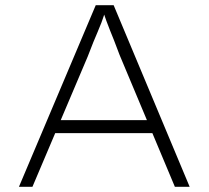

<svg xmlns="http://www.w3.org/2000/svg" viewBox="-20 -720 804 740"><path d="M53 0 349 -700H418L711 0H654L441 -508Q428 -543 419.5 -564.5Q411 -586 404 -603Q397 -620 390 -639.5Q383 -659 373 -688H389Q379 -654 371 -633Q363 -612 355.5 -595Q348 -578 339.5 -557Q331 -536 318 -502L105 0ZM172 -207 193 -257H574L590 -207Z"/></svg>

Font: Lexend Exa ExtraLight
Style: Regular
Weight: 250
Designer: Bonnie Shaver-Troup, Thomas Jockin
Foundry: Lexend
Version: Version 1.007